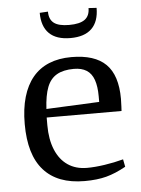

<svg xmlns="http://www.w3.org/2000/svg" viewBox="-51 -735 577 787"><g transform="rotate(-5 237.0 -341.5)"><path d="M266 11Q210 11 168 -5Q126 -21 97.5 -53Q69 -85 55 -132.5Q41 -180 41 -243Q41 -306 55 -354Q69 -402 96 -434.5Q123 -467 163 -483.5Q203 -500 255 -500Q351 -500 397 -454.5Q443 -409 443 -312Q443 -304 442.5 -296Q442 -288 442 -280Q442 -272 441 -262H133V-230Q133 -172 150.5 -129.5Q168 -87 201 -64.5Q234 -42 280 -42Q312 -42 352.5 -48Q393 -54 430 -64L436 -33Q393 -9 355 1Q317 11 266 11ZM135 -297 353 -307V-330Q353 -371 343.5 -398Q334 -425 313.5 -438Q293 -451 261 -451Q218 -451 191 -435.5Q164 -420 151 -386.5Q138 -353 135 -297ZM259 -578Q201 -578 171.5 -607Q142 -636 142 -692L176 -694Q176 -662 195.5 -647Q215 -632 258 -632Q302 -632 322.5 -647Q343 -662 343 -694L376 -692Q376 -636 346.5 -607Q317 -578 259 -578Z"/></g></svg>

Font: Manuale
Style: Regular
Weight: 400
Designer: Eduardo Tunni / Pablo Cosgaya
Foundry: Eduardo Tunni / Pablo Cosgaya
Version: Version 1.002